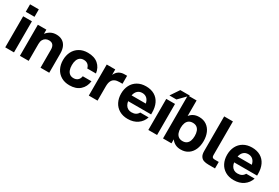

<svg xmlns="http://www.w3.org/2000/svg" viewBox="66 -1752 4037 2783"><g transform="rotate(30 2084.5 -360.0)"><path d="M49.2 -520H195.6V0H49.2ZM49.2 -720H195.6V-595.2H49.2Z M295 -520H437.4V-449.8Q466 -487.4 507.1 -509.7Q548.2 -532 600.8 -532Q658.4 -532 699.9 -507.7Q741.4 -483.4 763.6 -436Q785.8 -388.6 785.8 -320.4V0H639.8V-302.8Q639.8 -350.4 618.2 -378Q596.6 -405.6 548.8 -405.6Q520.6 -405.6 496.4 -393Q472.2 -380.4 456.8 -353Q441.4 -325.6 441.4 -283.2V0H295Z M866 -260Q866 -338 897.2 -399.7Q928.4 -461.4 987.6 -496.7Q1046.8 -532 1127.8 -532Q1237.4 -532 1301.3 -477.1Q1365.2 -422.2 1377.8 -329H1232Q1223.4 -368.4 1196.3 -390.6Q1169.2 -412.8 1127.8 -412.8Q1089.6 -412.8 1064.4 -394.1Q1039.2 -375.4 1026.6 -341.3Q1014 -307.2 1014 -260Q1014 -212.8 1026.6 -178.7Q1039.2 -144.6 1064.4 -125.9Q1089.6 -107.2 1127.8 -107.2Q1171 -107.2 1198 -131.1Q1225 -155 1232 -199H1377.8Q1365.6 -102.6 1301.1 -45.3Q1236.6 12 1127.8 12Q1046.8 12 987.6 -23.3Q928.4 -58.6 897.2 -120.3Q866 -182 866 -260Z M1448 -520H1590.4V-428.8Q1614 -479.6 1652.4 -502.8Q1690.8 -526 1743.2 -526H1785.2V-392.2H1736.4Q1690.6 -392.2 1659.3 -377.6Q1628 -363 1611.2 -329.3Q1594.4 -295.6 1594.4 -238.4V0H1448Z M1838.4 -260Q1838.4 -338 1869.6 -399.7Q1900.8 -461.4 1960.8 -496.7Q2020.8 -532 2102.4 -532Q2185.2 -532 2244.9 -497.3Q2304.6 -462.6 2335.5 -397.9Q2366.4 -333.2 2366.4 -245V-215H1982Q1987.6 -178.8 2003.3 -152.9Q2019 -127 2044.2 -112.9Q2069.4 -98.8 2102.4 -98.8Q2145 -98.8 2172.8 -114.5Q2200.6 -130.2 2216.2 -159.8H2357.2Q2331.6 -80.6 2265 -34.3Q2198.4 12 2102.4 12Q2020.8 12 1960.8 -23.3Q1900.8 -58.6 1869.6 -120.3Q1838.4 -182 1838.4 -260ZM2102.4 -421.2Q2054.6 -421.2 2024 -392.4Q1993.4 -363.6 1983.4 -312.6H2221.4Q2211.4 -363.6 2180.8 -392.4Q2150.2 -421.2 2102.4 -421.2Z M2444.2 -520H2590.6V0H2444.2ZM2556.6 -732H2719L2576 -586H2458.8Z M2831.8 -66.8V0H2690V-720H2836.4V-459.8Q2862.6 -494.8 2901.3 -513.4Q2940 -532 2991 -532Q3063.4 -532 3114.9 -496.7Q3166.4 -461.4 3193.1 -399.9Q3219.8 -338.4 3219.8 -260Q3219.8 -181.6 3193.1 -120.1Q3166.4 -58.6 3114.9 -23.3Q3063.4 12 2991 12Q2937.4 12 2897.9 -8.4Q2858.4 -28.8 2831.8 -66.8ZM3071.2 -260Q3071.2 -307.2 3058.4 -341.3Q3045.6 -375.4 3019.3 -394.1Q2993 -412.8 2952.8 -412.8Q2912.6 -412.8 2886.3 -394.1Q2860 -375.4 2847.2 -341.3Q2834.4 -307.2 2834.4 -260Q2834.4 -212.8 2847.2 -178.7Q2860 -144.6 2886.3 -125.9Q2912.6 -107.2 2952.8 -107.2Q2993 -107.2 3019.3 -125.9Q3045.6 -144.6 3058.4 -178.7Q3071.2 -212.8 3071.2 -260Z M3444.4 -720V-155Q3444.4 -130.6 3455 -119.7Q3465.6 -108.8 3492.4 -108.8H3560V0H3453Q3403.8 0 3370.7 -11.3Q3337.6 -22.6 3317.8 -53.4Q3298 -84.2 3298 -140.2V-720Z M3612.4 -260Q3612.4 -338 3643.6 -399.7Q3674.8 -461.4 3734.8 -496.7Q3794.8 -532 3876.4 -532Q3959.2 -532 4018.9 -497.3Q4078.6 -462.6 4109.5 -397.9Q4140.4 -333.2 4140.4 -245V-215H3756Q3761.6 -178.8 3777.3 -152.9Q3793 -127 3818.2 -112.9Q3843.4 -98.8 3876.4 -98.8Q3919 -98.8 3946.8 -114.5Q3974.6 -130.2 3990.2 -159.8H4131.2Q4105.6 -80.6 4039 -34.3Q3972.4 12 3876.4 12Q3794.8 12 3734.8 -23.3Q3674.8 -58.6 3643.6 -120.3Q3612.4 -182 3612.4 -260ZM3876.4 -421.2Q3828.6 -421.2 3798 -392.4Q3767.4 -363.6 3757.4 -312.6H3995.4Q3985.4 -363.6 3954.8 -392.4Q3924.2 -421.2 3876.4 -421.2Z"/></g></svg>

Font: Aspekta Variable
Style: Regular
Weight: 400
Designer: Ivo Dolenc
Version: Version 2.100